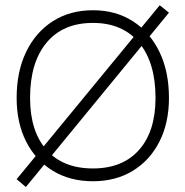

<svg xmlns="http://www.w3.org/2000/svg" viewBox="-20 -700 724 750"><path d="M604 -679.5 45 0 81 30.5 640 -650.5ZM45 -317.5Q45 -220 82.2 -146.8Q119.5 -73.5 186.5 -32.8Q253.5 8 343 8Q432 8 498.8 -32.8Q565.5 -73.5 602.8 -146.8Q640 -220 640 -317.5Q640 -420.5 602.8 -497.5Q565.5 -574.5 498.8 -617.2Q432 -660 343 -660Q253.5 -660 186.5 -617.2Q119.5 -574.5 82.2 -497.5Q45 -420.5 45 -317.5ZM587.5 -317.5Q587.5 -187 523.2 -114.5Q459 -42 343 -42Q226 -42 161.8 -114.5Q97.5 -187 97.5 -317.5Q97.5 -456 161.8 -533.2Q226 -610.5 343 -610.5Q459 -610.5 523.2 -533.2Q587.5 -456 587.5 -317.5Z"/></svg>

Font: Overused Grotesk Light
Style: Regular
Weight: 300
Designer: RandomMaerks
Version: Version 0.005